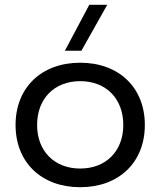

<svg xmlns="http://www.w3.org/2000/svg" viewBox="-20 -772 670 802"><path d="M315 -510C153 -510 45 -406 45 -250C45 -94 153 10 315 10C477 10 585 -94 585 -250C585 -406 477 -510 315 -510ZM315 -68C207 -68 135 -141 135 -250C135 -360 207 -433 315 -433C423 -433 495 -360 495 -250C495 -141 423 -68 315 -68ZM251 -560H320L428 -752H353Z"/></svg>

Font: Gully
Style: Regular
Weight: 400
Designer: jaikishan Patel
Foundry: MagicType
Version: Version 1.000;Glyphs 3.2 (3242)